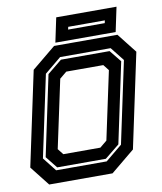

<svg xmlns="http://www.w3.org/2000/svg" viewBox="-91 -917 836 991"><g transform="rotate(-10 326.5 -422.0)"><path d="M86 0 5 -103 110 -597 235 -700H567L648 -597L543 -103L418 0ZM185 -141.5H379L416 -172L492 -528L468 -558.5H274L237 -528L161 -172ZM134 -66H399L486.5 -138L577.5 -566L520.5 -638H255.5L168.5 -566L77.5 -138ZM142 -80 92.5 -142 181.5 -562 257.5 -624H512.5L562.5 -562L473.5 -142L397 -80ZM244.5 -715.5 271.5 -843.5H587.5L560.5 -715.5ZM321 -770.5H513L516 -784.5H324Z"/></g></svg>

Font: Tourney
Style: Bold Italic
Weight: 700
Italic angle: -12°
Version: Version 1.015